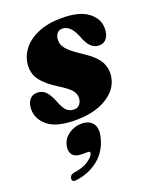

<svg xmlns="http://www.w3.org/2000/svg" viewBox="-143 -543 730 900"><g transform="rotate(-20 222.0 -93.0)"><path d="M185.5 -39.5Q202.5 -39.5 213 -52.2Q223.5 -65 224 -84.5Q224 -105 209 -122.5Q194 -140 153 -165.5Q98 -199.5 72.8 -232.8Q47.5 -266 51.5 -312Q55.5 -353.5 82.5 -387.5Q109.5 -421.5 158 -442Q206.5 -462.5 275 -462.5Q361 -462.5 404.5 -430.5Q448 -398.5 449 -351.5Q449.5 -318 435.8 -299.8Q422 -281.5 399 -281.5Q375 -281.5 357.8 -297.5Q340.5 -313.5 325.5 -355Q300.5 -415 260.5 -415Q244 -415 234 -402.5Q224 -390 224 -369.5Q223.5 -347 241 -326Q258.5 -305 308.5 -272Q369.5 -233 388.2 -197.2Q407 -161.5 399 -120Q388 -62 328 -26Q268 10 175 10Q80 10 37.5 -24.8Q-5 -59.5 -5 -107.5Q-5 -137 8.8 -155Q22.5 -173 48 -173Q74 -173 91 -154.2Q108 -135.5 122.5 -97Q135.5 -64 149.8 -51.8Q164 -39.5 185.5 -39.5ZM148 170Q111.5 170 99 151Q86.5 132 94 104Q102 73 130.2 53.8Q158.5 34.5 193 34.5Q232 34.5 249.5 59Q267 83.5 255 130Q238.5 192 193 228.8Q147.5 265.5 85 274.5Q57 279.5 60 259.5Q60.5 253 65.5 247Q70.5 241 81.5 238.5Q128 232.5 155 214Q182 195.5 186 181Q189 170 176.5 170Z"/></g></svg>

Font: Fraunces 144pt Soft Black
Style: Italic
Weight: 900
Italic angle: -16°
Version: Version 1.000;[b76b70a41]